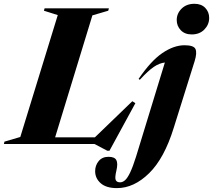

<svg xmlns="http://www.w3.org/2000/svg" viewBox="-70 -759 1122 1012"><path d="M417 -678 220.5 -35H430L627.5 -225.5L643.5 -215L507 35.5H495.5L428 0H-49.5L-46.5 -12.5L37 -37L234.5 -679.5L161.5 -702.5L165 -715H504L500.5 -702.5ZM861.5 -653.5Q861.5 -688 887.2 -713.5Q913 -739 955 -739Q991 -739 1011.8 -717.5Q1032.5 -696 1032.5 -664.5Q1032.5 -629.5 1007.2 -603.5Q982 -577.5 940.5 -577.5Q904 -577.5 882.8 -599.8Q861.5 -622 861.5 -653.5ZM845.5 -84.5Q796 75.5 716 154Q636 232.5 546.5 232.5Q490 232.5 460.8 206.8Q431.5 181 431.5 143Q431.5 113 450 90.2Q468.5 67.5 502 67.5Q534 67.5 543.2 84.8Q552.5 102 543.5 140Q534.5 178 540 190Q545.5 202 563 202Q576.5 202 589.2 190.8Q602 179.5 616 150.2Q630 121 647 67L799 -429.5Q770.5 -426.5 740.8 -406.5Q711 -386.5 667 -338.5L660.5 -343Q725.5 -438.5 786 -479.5Q846.5 -520.5 902.5 -520.5Q951 -520.5 960.2 -500.8Q969.5 -481 956 -437Z"/></svg>

Font: Newsreader Display
Style: Bold Italic
Weight: 700
Italic angle: -17°
Designer: Hugues Gentile
Foundry: Production Type
Version: Version 1.001